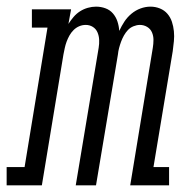

<svg xmlns="http://www.w3.org/2000/svg" viewBox="-65 -558 585 578"><path d="M-45 0V-55H9L78 -475H31V-530H149L141 -486Q148 -497 156.5 -507Q165 -517 176 -524Q187 -531 199.5 -534.5Q212 -538 224 -538Q239 -538 252.5 -533Q266 -528 275 -517.5Q284 -507 288.5 -493.5Q293 -480 294 -465Q301 -480 309.5 -493Q318 -506 330.5 -516.5Q343 -527 358 -532.5Q373 -538 388 -538Q403 -538 416.5 -532.5Q430 -527 439 -516.5Q448 -506 452.5 -492.5Q457 -479 458.5 -464Q460 -449 458.5 -434Q457 -419 455 -404L397 -55H444V0H327L395 -414Q397 -426 397 -438Q397 -450 392.5 -460.5Q388 -471 378 -477Q368 -483 356 -483Q347 -483 337 -479Q327 -475 320 -467.5Q313 -460 308 -451Q303 -442 299.5 -432.5Q296 -423 293.5 -413.5Q291 -404 290 -394L224 0H163L232 -414Q234 -426 233.5 -438Q233 -450 228.5 -460.5Q224 -471 214.5 -477Q205 -483 193 -483Q183 -483 173.5 -479Q164 -475 156.5 -467.5Q149 -460 144 -451Q139 -442 135.5 -432.5Q132 -423 130 -413.5Q128 -404 126 -394L61 0Z"/></svg>

Font: Iosevka Curly Slab LtObl
Style: Regular
Weight: 300
Italic angle: -9°
Monospace: yes
Designer: Belleve Invis
Foundry: Belleve Invis
Version: Version 11.0.0; ttfautohint (v1.8.3)